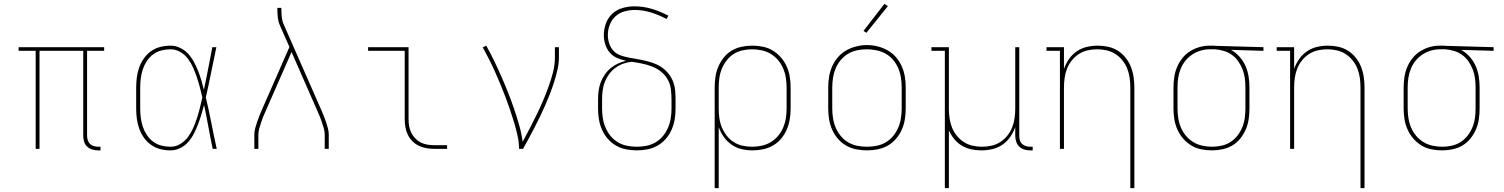

<svg xmlns="http://www.w3.org/2000/svg" viewBox="-20 -776 7840 1001"><path d="M492 8Q476 8 461 3.5Q446 -1 434.5 -11.5Q423 -22 418.5 -37.5Q414 -53 414 -68V-511H186V0H166V-511H77V-530H523V-511H434V-68Q434 -57 437.5 -45.5Q441 -34 449 -26Q457 -18 468.5 -14.5Q480 -11 492 -11H504V8Z M869 8Q842 8 816 1.5Q790 -5 768 -20.5Q746 -36 730.5 -58Q715 -80 706 -105Q697 -130 693.5 -156.5Q690 -183 690 -210V-320Q690 -347 693.5 -373.5Q697 -400 706 -425Q715 -450 730.5 -472Q746 -494 768 -509.5Q790 -525 816 -531.5Q842 -538 869 -538Q895 -538 919 -526.5Q943 -515 960.5 -496Q978 -477 990.5 -454Q1003 -431 1012.5 -407Q1022 -383 1029.5 -358Q1037 -333 1043 -308Q1055 -363 1065.5 -418.5Q1076 -474 1087 -530H1108Q1094 -465 1081 -399Q1068 -333 1053 -268Q1069 -202 1082 -134.5Q1095 -67 1110 0H1089Q1077 -57 1066.5 -114.5Q1056 -172 1044 -229Q1037 -203 1029.5 -178Q1022 -153 1012.5 -128Q1003 -103 991 -79.5Q979 -56 961.5 -36Q944 -16 919.5 -4Q895 8 869 8ZM869 -11Q897 -11 921 -26Q945 -41 961 -63Q977 -85 988 -110.5Q999 -136 1007.5 -162Q1016 -188 1022.5 -215Q1029 -242 1035 -268Q1029 -295 1022 -321Q1015 -347 1006.5 -372.5Q998 -398 987 -423Q976 -448 960 -469.5Q944 -491 920 -505Q896 -519 869 -519Q845 -519 821.5 -513Q798 -507 778.5 -492.5Q759 -478 745.5 -457.5Q732 -437 724.5 -414.5Q717 -392 714 -368Q711 -344 711 -320V-210Q711 -186 714 -162Q717 -138 724.5 -115.5Q732 -93 745.5 -72.5Q759 -52 778.5 -37.5Q798 -23 821.5 -17Q845 -11 869 -11Z M1306 0V-74Q1306 -91 1310.5 -107.5Q1315 -124 1320.5 -140.5Q1326 -157 1332.5 -173Q1339 -189 1346 -205L1489 -531L1440 -642Q1431 -662 1428.5 -684Q1426 -706 1426 -728V-735H1447V-728Q1447 -708 1449 -687.5Q1451 -667 1459 -649L1654 -205Q1661 -189 1667.5 -173Q1674 -157 1679.5 -140.5Q1685 -124 1689.5 -107.5Q1694 -91 1694 -74V0H1673V-74Q1673 -90 1668.5 -105.5Q1664 -121 1659 -136.5Q1654 -152 1648 -167Q1642 -182 1635 -197L1500 -505L1365 -197Q1358 -182 1352 -167Q1346 -152 1341 -136.5Q1336 -121 1331.5 -105.5Q1327 -90 1327 -74V0Z M2244 0Q2224 0 2203 -3.5Q2182 -7 2163.5 -16Q2145 -25 2130 -40Q2115 -55 2106 -74Q2097 -93 2093.5 -113.5Q2090 -134 2090 -155V-511H1899V-530H2110V-155Q2110 -137 2113 -119Q2116 -101 2124 -84.5Q2132 -68 2145 -54.5Q2158 -41 2174 -33Q2190 -25 2208 -22Q2226 -19 2244 -19H2311V0Z M2686 0Q2686 -35 2678 -70Q2670 -105 2660 -138.5Q2650 -172 2638.5 -205.5Q2627 -239 2614.5 -272Q2602 -305 2588.5 -337.5Q2575 -370 2560.5 -402.5Q2546 -435 2530 -466.5Q2514 -498 2497 -529L2515 -538Q2537 -499 2556.5 -458.5Q2576 -418 2594 -377Q2612 -336 2628.5 -294.5Q2645 -253 2659.5 -210.5Q2674 -168 2686.5 -124.5Q2699 -81 2705 -37Q2724 -72 2742 -107Q2760 -142 2777.5 -177.5Q2795 -213 2810.5 -249.5Q2826 -286 2839.5 -323Q2853 -360 2863 -398.5Q2873 -437 2873 -477V-530H2894V-477Q2894 -445 2886.5 -413Q2879 -381 2869.5 -350.5Q2860 -320 2848.5 -290Q2837 -260 2824 -230.5Q2811 -201 2797 -171.5Q2783 -142 2768 -113.5Q2753 -85 2738 -56.5Q2723 -28 2707 0Z M3300 8Q3272 8 3244 2.5Q3216 -3 3191.5 -17Q3167 -31 3148.5 -52.5Q3130 -74 3118.5 -100Q3107 -126 3102.5 -154Q3098 -182 3098 -210V-258Q3098 -281 3101 -303.5Q3104 -326 3112 -347Q3120 -368 3133 -387Q3146 -406 3163.5 -420.5Q3181 -435 3201.5 -444.5Q3222 -454 3244 -459Q3220 -464 3197 -474Q3174 -484 3158.5 -502.5Q3143 -521 3135.5 -545Q3128 -569 3128 -593Q3128 -624 3139 -654Q3150 -684 3173 -705Q3196 -726 3226.5 -734.5Q3257 -743 3288 -743Q3334 -743 3379 -729.5Q3424 -716 3465 -694L3455 -677Q3416 -698 3374 -711Q3332 -724 3289 -724Q3262 -724 3235.5 -716.5Q3209 -709 3189 -691Q3169 -673 3159 -647Q3149 -621 3149 -594Q3149 -571 3156.5 -548.5Q3164 -526 3179.5 -510Q3195 -494 3217.5 -486.5Q3240 -479 3262.5 -475Q3285 -471 3307.5 -467Q3330 -463 3352 -457.5Q3374 -452 3395.5 -443.5Q3417 -435 3435.5 -421Q3454 -407 3468 -388.5Q3482 -370 3490 -348.5Q3498 -327 3500 -304Q3502 -281 3502 -258V-210Q3502 -182 3497.5 -154Q3493 -126 3481.5 -100Q3470 -74 3451.5 -52.5Q3433 -31 3408.5 -17Q3384 -3 3356 2.5Q3328 8 3300 8ZM3300 -11Q3325 -11 3350.5 -16Q3376 -21 3398 -34Q3420 -47 3436.5 -67Q3453 -87 3463 -110.5Q3473 -134 3477 -159.5Q3481 -185 3481 -210V-258Q3481 -285 3477.5 -312Q3474 -339 3460.5 -362.5Q3447 -386 3425.5 -403Q3404 -420 3379 -429.5Q3354 -439 3327.5 -444.5Q3301 -450 3274 -454Q3251 -452 3229 -444Q3207 -436 3188.5 -422.5Q3170 -409 3156 -390Q3142 -371 3133.5 -349.5Q3125 -328 3122 -305Q3119 -282 3119 -258V-210Q3119 -185 3123 -159.5Q3127 -134 3137 -110.5Q3147 -87 3163.5 -67Q3180 -47 3202 -34Q3224 -21 3249.5 -16Q3275 -11 3300 -11Z M3706 205V-320Q3706 -348 3710 -375.5Q3714 -403 3725 -428.5Q3736 -454 3753.5 -476Q3771 -498 3794.5 -512Q3818 -526 3845.5 -532Q3873 -538 3901 -538Q3929 -538 3957 -532.5Q3985 -527 4009 -512.5Q4033 -498 4051.5 -476.5Q4070 -455 4081.5 -429.5Q4093 -404 4097.5 -376Q4102 -348 4102 -320V-210Q4102 -182 4097.5 -154.5Q4093 -127 4082 -101Q4071 -75 4053 -53.5Q4035 -32 4011 -18Q3987 -4 3959.5 2Q3932 8 3904 8Q3875 8 3846.5 1.5Q3818 -5 3794.5 -21.5Q3771 -38 3754 -61.5Q3737 -85 3727 -113V205ZM3901 -11Q3926 -11 3951.5 -16.5Q3977 -22 3998.5 -35Q4020 -48 4036.5 -67.5Q4053 -87 4063 -110.5Q4073 -134 4077 -159.5Q4081 -185 4081 -210V-320Q4081 -345 4077 -370.5Q4073 -396 4063 -419.5Q4053 -443 4036.5 -462.5Q4020 -482 3998.5 -495Q3977 -508 3951.5 -513.5Q3926 -519 3901 -519Q3876 -519 3851 -513.5Q3826 -508 3805 -494.5Q3784 -481 3768.5 -461Q3753 -441 3743.5 -418Q3734 -395 3730.5 -370Q3727 -345 3727 -320V-210Q3727 -185 3730.5 -160Q3734 -135 3743.5 -112Q3753 -89 3768.5 -69Q3784 -49 3805 -35.5Q3826 -22 3851 -16.5Q3876 -11 3901 -11Z M4500 8Q4472 8 4444 2.5Q4416 -3 4391.5 -17Q4367 -31 4348.5 -52.5Q4330 -74 4318.5 -100Q4307 -126 4302.5 -154Q4298 -182 4298 -210V-320Q4298 -348 4302.5 -376Q4307 -404 4318.5 -430Q4330 -456 4348.5 -477.5Q4367 -499 4391.5 -513Q4416 -527 4444 -534Q4472 -541 4500 -541Q4528 -541 4556 -534Q4584 -527 4608.5 -513Q4633 -499 4651.5 -477.5Q4670 -456 4681.5 -430Q4693 -404 4697.5 -376Q4702 -348 4702 -320V-210Q4702 -182 4697.5 -154Q4693 -126 4681.5 -100Q4670 -74 4651.5 -52.5Q4633 -31 4608.5 -17Q4584 -3 4556 2.5Q4528 8 4500 8ZM4500 -11Q4525 -11 4550.5 -16Q4576 -21 4598 -34Q4620 -47 4636.5 -67Q4653 -87 4663 -110.5Q4673 -134 4677 -159.5Q4681 -185 4681 -210V-320Q4681 -346 4677 -371.5Q4673 -397 4663 -420.5Q4653 -444 4636 -464Q4619 -484 4596.5 -496.5Q4574 -509 4548.5 -514Q4523 -519 4498 -519Q4472 -519 4447 -513.5Q4422 -508 4400.5 -495Q4379 -482 4362.5 -462Q4346 -442 4336.5 -419Q4327 -396 4323 -370.5Q4319 -345 4319 -320V-210Q4319 -185 4323 -159.5Q4327 -134 4337 -110.5Q4347 -87 4363.5 -67Q4380 -47 4402 -34Q4424 -21 4449.5 -16Q4475 -11 4500 -11ZM4497 -605 4482 -615 4591 -756 4609 -744Z M4906 205V-511H4836V-530H4927V-210Q4927 -185 4930.5 -160Q4934 -135 4943 -112Q4952 -89 4968 -69Q4984 -49 5005 -35.5Q5026 -22 5050.5 -16.5Q5075 -11 5100 -11Q5125 -11 5149.5 -16.5Q5174 -22 5195 -35.5Q5216 -49 5232 -69Q5248 -89 5257 -112Q5266 -135 5269.5 -160Q5273 -185 5273 -210V-530H5294V-68Q5294 -57 5297 -45.5Q5300 -34 5308.5 -26Q5317 -18 5328 -14.5Q5339 -11 5351 -11H5364V8H5351Q5335 8 5320 3.5Q5305 -1 5294 -11.5Q5283 -22 5278 -37.5Q5273 -53 5273 -68V-113Q5263 -85 5246.5 -61.5Q5230 -38 5206 -21.5Q5182 -5 5153.5 1.5Q5125 8 5097 8Q5070 8 5044 2.5Q5018 -3 4995 -16.5Q4972 -30 4955 -51Q4938 -72 4927 -96V205Z M5873 205V-320Q5873 -345 5869.5 -370Q5866 -395 5857 -418Q5848 -441 5832 -461Q5816 -481 5795 -494.5Q5774 -508 5749.5 -513.5Q5725 -519 5700 -519Q5675 -519 5650.5 -513.5Q5626 -508 5605 -494.5Q5584 -481 5568 -461Q5552 -441 5543 -418Q5534 -395 5530.5 -370Q5527 -345 5527 -320V0H5506V-511H5436V-530H5527V-417Q5537 -445 5553.5 -468.5Q5570 -492 5594 -508.5Q5618 -525 5646.5 -531.5Q5675 -538 5703 -538Q5731 -538 5758 -532Q5785 -526 5808 -511.5Q5831 -497 5848.5 -475Q5866 -453 5876 -427.5Q5886 -402 5890 -374.5Q5894 -347 5894 -320V205Z M6299 8Q6271 8 6243 2.5Q6215 -3 6191 -17.5Q6167 -32 6148.5 -53.5Q6130 -75 6118.5 -100.5Q6107 -126 6102.5 -154Q6098 -182 6098 -210V-320Q6098 -347 6102 -374Q6106 -401 6116.5 -426Q6127 -451 6144 -472.5Q6161 -494 6184 -508.5Q6207 -523 6233 -530.5Q6259 -538 6286 -538Q6290 -538 6293.5 -538Q6297 -538 6300 -538Q6304 -538 6308.5 -538Q6313 -538 6317 -537L6567 -530V-511L6398 -516Q6423 -502 6442.5 -480Q6462 -458 6473.5 -432Q6485 -406 6489.5 -377.5Q6494 -349 6494 -320V-210Q6494 -182 6490 -154.5Q6486 -127 6475 -101.5Q6464 -76 6446.5 -54Q6429 -32 6405.5 -18Q6382 -4 6354.5 2Q6327 8 6299 8ZM6299 -11Q6324 -11 6349 -16.5Q6374 -22 6395 -35.5Q6416 -49 6431.5 -69Q6447 -89 6456.5 -112Q6466 -135 6469.5 -160Q6473 -185 6473 -210V-320Q6473 -344 6470 -367.5Q6467 -391 6458.5 -413Q6450 -435 6436.5 -455Q6423 -475 6404 -489Q6385 -503 6362 -510Q6339 -517 6315 -519H6300Q6297 -519 6294 -519Q6291 -519 6288 -519Q6263 -519 6239.5 -512Q6216 -505 6195.5 -491.5Q6175 -478 6159.5 -458.5Q6144 -439 6135 -416Q6126 -393 6122.5 -369Q6119 -345 6119 -320V-210Q6119 -185 6123 -159.5Q6127 -134 6137 -110.5Q6147 -87 6163.5 -67.5Q6180 -48 6201.5 -35Q6223 -22 6248.5 -16.5Q6274 -11 6299 -11Z M7073 205V-320Q7073 -345 7069.5 -370Q7066 -395 7057 -418Q7048 -441 7032 -461Q7016 -481 6995 -494.5Q6974 -508 6949.5 -513.5Q6925 -519 6900 -519Q6875 -519 6850.5 -513.5Q6826 -508 6805 -494.5Q6784 -481 6768 -461Q6752 -441 6743 -418Q6734 -395 6730.5 -370Q6727 -345 6727 -320V0H6706V-511H6636V-530H6727V-417Q6737 -445 6753.5 -468.5Q6770 -492 6794 -508.5Q6818 -525 6846.5 -531.5Q6875 -538 6903 -538Q6931 -538 6958 -532Q6985 -526 7008 -511.5Q7031 -497 7048.5 -475Q7066 -453 7076 -427.5Q7086 -402 7090 -374.5Q7094 -347 7094 -320V205Z M7499 8Q7471 8 7443 2.5Q7415 -3 7391 -17.5Q7367 -32 7348.5 -53.5Q7330 -75 7318.5 -100.5Q7307 -126 7302.5 -154Q7298 -182 7298 -210V-320Q7298 -347 7302 -374Q7306 -401 7316.5 -426Q7327 -451 7344 -472.5Q7361 -494 7384 -508.5Q7407 -523 7433 -530.5Q7459 -538 7486 -538Q7490 -538 7493.5 -538Q7497 -538 7500 -538Q7504 -538 7508.5 -538Q7513 -538 7517 -537L7767 -530V-511L7598 -516Q7623 -502 7642.5 -480Q7662 -458 7673.5 -432Q7685 -406 7689.5 -377.5Q7694 -349 7694 -320V-210Q7694 -182 7690 -154.5Q7686 -127 7675 -101.5Q7664 -76 7646.5 -54Q7629 -32 7605.5 -18Q7582 -4 7554.5 2Q7527 8 7499 8ZM7499 -11Q7524 -11 7549 -16.5Q7574 -22 7595 -35.5Q7616 -49 7631.5 -69Q7647 -89 7656.5 -112Q7666 -135 7669.5 -160Q7673 -185 7673 -210V-320Q7673 -344 7670 -367.5Q7667 -391 7658.5 -413Q7650 -435 7636.5 -455Q7623 -475 7604 -489Q7585 -503 7562 -510Q7539 -517 7515 -519H7500Q7497 -519 7494 -519Q7491 -519 7488 -519Q7463 -519 7439.5 -512Q7416 -505 7395.5 -491.5Q7375 -478 7359.5 -458.5Q7344 -439 7335 -416Q7326 -393 7322.5 -369Q7319 -345 7319 -320V-210Q7319 -185 7323 -159.5Q7327 -134 7337 -110.5Q7347 -87 7363.5 -67.5Q7380 -48 7401.5 -35Q7423 -22 7448.5 -16.5Q7474 -11 7499 -11Z"/></svg>

Font: Iosevka Curly Slab ThEx
Style: Regular
Weight: 100
Width: 7
Monospace: yes
Designer: Belleve Invis
Foundry: Belleve Invis
Version: Version 11.1.0; ttfautohint (v1.8.3)